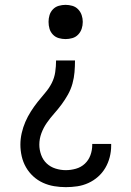

<svg xmlns="http://www.w3.org/2000/svg" viewBox="-20 -548 540 791"><path d="M250 -387Q236 -387 222 -391Q208 -395 198 -405.5Q188 -416 184 -429.5Q180 -443 180 -458Q180 -472 184 -485.5Q188 -499 198 -509.5Q208 -520 222 -524Q236 -528 250 -528Q264 -528 278 -524Q292 -520 302 -509.5Q312 -499 316.5 -485.5Q321 -472 321 -458Q321 -443 316.5 -429.5Q312 -416 302 -405.5Q292 -395 278 -391Q264 -387 250 -387ZM251 223Q227 223 203 219Q179 215 157 205Q135 195 117 178.5Q99 162 87 141Q75 120 69.5 96Q64 72 64 48Q64 24 69.5 0Q75 -24 84.5 -46Q94 -68 107 -88.5Q120 -109 135 -128Q150 -147 166 -165.5Q182 -184 193 -205.5Q204 -227 207.5 -251Q211 -275 211 -299H289Q289 -275 287 -251Q285 -227 278.5 -203.5Q272 -180 260 -158.5Q248 -137 233.5 -117.5Q219 -98 203 -80Q187 -62 173 -42Q159 -22 150.5 1Q142 24 142 48Q142 69 149.5 90Q157 111 172.5 125.5Q188 140 209 146.5Q230 153 251 153Q272 153 293 147Q314 141 329.5 126.5Q345 112 352.5 91.5Q360 71 360 49Q360 48 360 47Q360 46 360 45H438Q438 47 438 48.5Q438 50 438 52Q438 76 432 99.5Q426 123 414 143.5Q402 164 384 180Q366 196 344 206Q322 216 298.5 219.5Q275 223 251 223Z"/></svg>

Font: Iosevka Julsh Curly
Style: Regular
Weight: 400
Designer: Belleve Invis
Foundry: Belleve Invis
Version: Version 15.0.2; ttfautohint (v1.8.4)